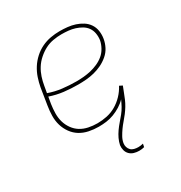

<svg xmlns="http://www.w3.org/2000/svg" viewBox="-175 -655 950 1005"><g transform="rotate(-30 300.0 -152.5)"><path d="M377 223Q361 223 346 218.5Q331 214 320.5 203.5Q310 193 306 178Q302 163 304 147Q308 128 316.5 110Q325 92 337 75Q349 58 362.5 42.5Q376 27 389 11Q402 -5 411.5 -22.5Q421 -40 429 -58Q413 -41 392 -28Q371 -15 348.5 -6.5Q326 2 303 5Q280 8 257 8Q227 8 198 2Q169 -4 145.5 -18.5Q122 -33 105.5 -56Q89 -79 81 -106Q73 -133 73.5 -163Q74 -193 79 -223L95 -323Q100 -350 109 -377Q118 -404 133.5 -428.5Q149 -453 171 -473Q193 -493 219 -505.5Q245 -518 273 -523Q301 -528 328 -528Q352 -528 375.5 -525.5Q399 -523 420.5 -516Q442 -509 461 -497Q480 -485 492.5 -466.5Q505 -448 508.5 -425Q512 -402 508 -378Q504 -354 492.5 -331.5Q481 -309 461 -292Q441 -275 418 -264Q395 -253 371 -247Q347 -241 322.5 -239Q298 -237 275 -237Q231 -237 188.5 -242Q146 -247 106 -261L99 -220Q95 -193 94.5 -166Q94 -139 101 -114.5Q108 -90 123 -69Q138 -48 159 -35Q180 -22 206 -16.5Q232 -11 260 -11Q288 -11 317 -17Q346 -23 372 -38Q398 -53 419.5 -75.5Q441 -98 455 -125L473 -116Q466 -99 459.5 -81.5Q453 -64 445.5 -46.5Q438 -29 428 -12.5Q418 4 406.5 19Q395 34 382 49Q369 64 358 79.5Q347 95 337.5 112Q328 129 325 147Q323 159 326.5 170.5Q330 182 338 190Q346 198 358 201Q370 204 382 204Q389 204 396.5 203Q404 202 412 200L408 219Q401 221 393 222Q385 223 377 223ZM275 -256Q296 -256 318 -258Q340 -260 361.5 -265Q383 -270 404.5 -279.5Q426 -289 443.5 -303.5Q461 -318 472.5 -339Q484 -360 488 -381Q491 -402 487.5 -422Q484 -442 473 -457.5Q462 -473 445 -483Q428 -493 409 -499Q390 -505 369.5 -507Q349 -509 328 -509Q304 -509 278 -504.5Q252 -500 229 -488Q206 -476 185 -457.5Q164 -439 150 -416.5Q136 -394 128 -369.5Q120 -345 116 -320L109 -280Q148 -266 190 -261Q232 -256 275 -256Z"/></g></svg>

Font: Iosevka HT Thin Extended
Style: Italic
Weight: 100
Width: 7
Italic angle: -9°
Monospace: yes
Designer: Belleve Invis
Foundry: Belleve Invis
Version: Version 32.3.0; ttfautohint (v1.8.4)